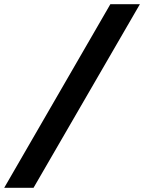

<svg xmlns="http://www.w3.org/2000/svg" viewBox="-38 -730 683 910"><path d="M-18 160 485 -710H625L121 160Z"/></svg>

Font: Source Code Pro ExtraLight Black
Style: Italic
Weight: 900
Italic angle: -11°
Monospace: yes
Version: Version 1.016;hotconv 1.0.116;makeotfexe 2.5.65601